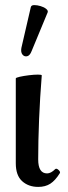

<svg xmlns="http://www.w3.org/2000/svg" viewBox="-20 -723 266 754"><path d="M130 11Q92 11 67 -11.5Q42 -34 42 -82V-415Q42 -418 57.5 -421.5Q73 -425 93.5 -427.5Q114 -430 129 -430Q144 -430 144 -427Q137 -340 133.5 -254.5Q130 -169 130 -97Q130 -42 165 -42Q180 -42 197 -59Q202 -63 210 -55.5Q218 -48 215 -43Q197 -14 177.5 -1.5Q158 11 130 11ZM104 -522Q97 -504 86 -502Q75 -500 68 -509Q61 -518 64 -535L101 -695Q103 -703 114.5 -703Q126 -703 139.5 -699Q153 -695 161.5 -688Q170 -681 167 -674Z"/></svg>

Font: Junicode Two Beta Condensed Medium
Style: Regular
Weight: 500
Width: 3
Designer: Peter S. Baker
Foundry: Briery Creek Software
Version: Version 1.053; ttfautohint (v1.8.4)